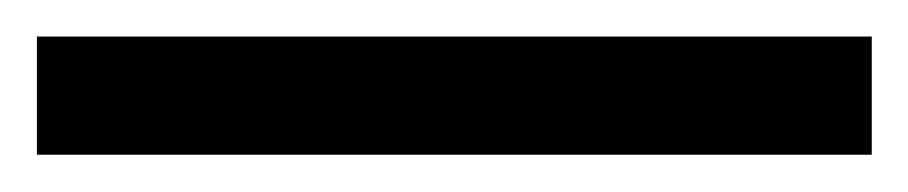

<svg xmlns="http://www.w3.org/2000/svg" viewBox="-22 70 492 104"><path d="M450.2 153.8H-2V89.8H450.2Z"/></svg>

Font: f06187749
Style: Regular
Weight: 400
Foundry: Ascender Corporation
Version: Version 1.10